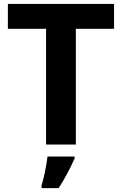

<svg xmlns="http://www.w3.org/2000/svg" viewBox="-20 -734 619 975"><path d="M365.2 0H213.9V-587.9H20V-713.9H559.1V-587.9H365.2ZM358.9 61V70.8Q322.3 152.8 277.8 221.2H190.9V208Q210.9 142.1 221.2 61Z"/></svg>

Font: NotoSans-Bold
Style: Bold
Weight: 700
Designer: Monotype Design team
Foundry: Monotype Imaging Inc.
Version: Version 1.04